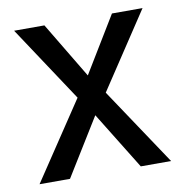

<svg xmlns="http://www.w3.org/2000/svg" viewBox="-65 -590 626 652"><g transform="rotate(-10 248.0 -264.0)"><path d="M245.6 -335.4 129.9 -528.3H25.4L198.2 -267.1L20 0H125L247.1 -197.8L369.1 0H473.6L295.4 -267.1L468.3 -528.3H362.8Z"/></g></svg>

Font: Roboto1
Style: rg
Weight: 400
Designer: Google
Version: Version 2.137; 2017